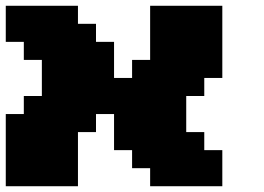

<svg xmlns="http://www.w3.org/2000/svg" viewBox="-20 -645 915 665"><path d="M500 0H750V-125H687.5V-187.5H625V-312.5H687.5V-375H750V-625H500V-437.5H437.5V-375H375V-500H312.5V-562.5H250V-625H0V-500H62.5V-437.5H125V-312.5H62.5V-250H0V0H250V-187.5H312.5V-250H375V-125H437.5V-62.5H500Z"/></svg>

Font: Faithful 32x
Style: Bold
Weight: 400
Foundry: Faithful Resource Pack
Version: Version 1.0; January 27, 2023